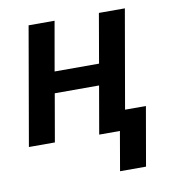

<svg xmlns="http://www.w3.org/2000/svg" viewBox="-80 -599 776 846"><g transform="rotate(-10 308.5 -176.5)"><path d="M534.7 -528.3H418.5L380.4 -308.1H181.6L220.2 -528.3H104L12.2 0H128.4L165.5 -213.4H363.8L326.7 0H419.4L389.2 174.8H505.4L551.3 -88.4H458Z"/></g></svg>

Font: Roboto Medium
Style: Italic
Weight: 500
Italic angle: -12°
Designer: Google
Version: Version 2.137; 2017